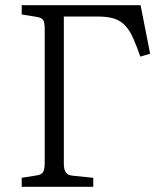

<svg xmlns="http://www.w3.org/2000/svg" viewBox="-20 -723 631 743"><path d="M64 0V-35L121 -44Q142 -47 147.5 -58.5Q153 -70 153 -94V-611Q153 -636 147 -645.5Q141 -655 120 -658L64 -667V-703H524L561 -515L523 -504Q508 -547 494.5 -577Q481 -607 463.5 -625Q446 -643 421.5 -651Q397 -659 361 -659H227V-91Q227 -68 234 -56.5Q241 -45 262 -43L341 -35V0Z"/></svg>

Font: Literata 18pt Light
Style: Regular
Weight: 300
Designer: Latin by Veronika Burian and Jose Scaglione. Greek by Irene Vlachou. Cyrillic by Vera Evstafieva.
Foundry: TypeTogether
Version: Version 3.103;gftools[0.9.29]